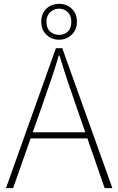

<svg xmlns="http://www.w3.org/2000/svg" viewBox="-20 -976 614 996"><path d="M11 0 270 -726H303L563 0H523L372 -435Q349 -501 329 -560.5Q309 -620 289 -688H285Q265 -620 244.5 -560.5Q224 -501 201 -435L48 0ZM123 -258V-290H447V-258ZM287 -770Q247 -770 220.5 -796Q194 -822 194 -863Q194 -906 220.5 -931Q247 -956 287 -956Q325 -956 352 -931Q379 -906 379 -863Q379 -822 352 -796Q325 -770 287 -770ZM287 -795Q313 -795 331.5 -812Q350 -829 350 -863Q350 -895 331.5 -913Q313 -931 287 -931Q260 -931 240.5 -913Q221 -895 221 -863Q221 -829 240.5 -812Q260 -795 287 -795Z"/></svg>

Font: Noto Sans KR Thin Thin
Style: Regular
Weight: 250
Version: Version 2.004-H2;hotconv 1.0.118;makeotfexe 2.5.65603